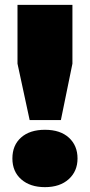

<svg xmlns="http://www.w3.org/2000/svg" viewBox="-20 -760 370 790"><path d="M102 -266 52 -498V-740H278V-498L230.5 -266ZM165 10Q104 10 67.5 -22Q31 -54 31 -108Q31 -162.5 66.8 -194.2Q102.5 -226 165 -226Q228 -226 263.5 -193.5Q299 -161 299 -108Q299 -55.5 262.8 -22.8Q226.5 10 165 10Z"/></svg>

Font: Encode Sans Condensed Thin Black
Style: Regular
Weight: 900
Version: Version 3.002